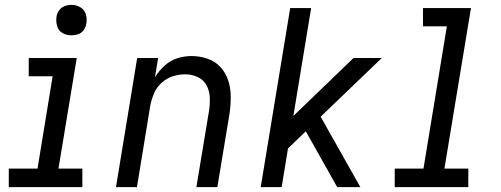

<svg xmlns="http://www.w3.org/2000/svg" viewBox="-20 -768 2056 788"><path d="M16 0H318V-76H220L295 -530H98V-455H196L134 -76H16ZM273 -623Q287 -623 300.5 -627.5Q314 -632 323 -644Q332 -656 334 -670Q338 -690 332.5 -709Q327 -728 310 -738Q293 -748 273 -748Q259 -748 245.5 -743Q232 -738 223 -726Q214 -714 212 -700Q209 -680 214.5 -661Q220 -642 236.5 -632.5Q253 -623 273 -623Z M456 0H542L597 -336Q602 -361 612.5 -385.5Q623 -410 643.5 -428.5Q664 -447 689.5 -455Q715 -463 740 -463Q767 -463 791 -452Q815 -441 827.5 -418Q840 -395 841 -368Q842 -341 838 -314L786 0H872L922 -301Q927 -336 927 -370.5Q927 -405 917 -436.5Q907 -468 885.5 -492Q864 -516 832 -527Q800 -538 766 -538Q737 -538 708 -529Q679 -520 655.5 -498.5Q632 -477 616 -451L629 -530H543Z M1050 0H1136L1162 -159L1235 -229L1256 -192L1364 0H1459L1296 -289L1547 -530H1431L1184 -292L1257 -735H1171Z M1600 0H1902V-76H1804L1913 -735H1716V-660H1814L1718 -76H1600Z"/></svg>

Font: Iosevka Sparkle Oblique
Style: Regular
Weight: 400
Italic angle: -9°
Designer: Belleve Invis
Foundry: Belleve Invis
Version: Version 4.5.0; ttfautohint (v1.8.3)